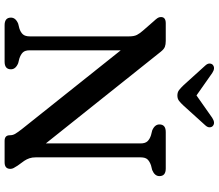

<svg xmlns="http://www.w3.org/2000/svg" viewBox="-78 -872 950 834"><g transform="rotate(90 397.0 -455.0)"><path d="M281 -27.5Q281 0 248 0H89.5Q56.5 0 56.5 -27.5Q56.5 -48 83 -59L103 -64Q120.5 -69.5 129.2 -79.5Q138 -89.5 138 -109.5V-541Q138 -562.5 131.5 -575Q125 -587.5 113 -601L72 -648Q63.5 -657 58.8 -663.8Q54 -670.5 54 -679Q54 -700 81 -700H158Q173 -700 183.2 -696.2Q193.5 -692.5 205 -678L603 -179V-590.5Q603 -610.5 593.8 -620.5Q584.5 -630.5 567 -636L547 -641Q520.5 -652 520.5 -672.5Q520.5 -700 553.5 -700H712Q745 -700 745 -672.5Q745 -652 718.5 -641L698.5 -636Q681 -630 672.2 -620.5Q663.5 -611 663.5 -590.5V-135Q663.5 -119.5 667.5 -107.8Q671.5 -96 678.5 -85.5L699.5 -56.5Q706.5 -45.5 710 -39Q713.5 -32.5 713.5 -25Q713.5 0 685 0H592Q567.5 0 567.5 -22.5Q567.5 -35 562 -44.8Q556.5 -54.5 542 -73.5L198.5 -504.5V-109.5Q198.5 -89 207.5 -79.5Q216.5 -70 234.5 -64L254.5 -59Q281 -48 281 -27.5ZM439.5 -778Q428 -765.5 418.5 -758Q409 -750.5 395 -750.5Q380.5 -750.5 371 -758Q361.5 -765.5 349.5 -778L264 -872.5Q255.5 -882 256 -891Q256.5 -900 262 -904.5Q275.5 -916 297 -902L394.5 -833.5L492 -902Q514 -916 527 -904.5Q532.5 -900 533 -891Q533.5 -882 525 -872.5Z"/></g></svg>

Font: Fraunces 9pt S100
Style: Regular
Weight: 400
Version: Version 1.000; ttfautohint (v1.8.3)